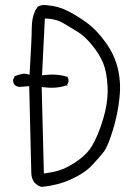

<svg xmlns="http://www.w3.org/2000/svg" viewBox="-20 -750 540 767"><path d="M186.5 -399.4Q219.2 -399.4 247.1 -409.7L253.4 -422.4Q253.9 -423.8 253.9 -427.2Q253.9 -430.7 252.7 -435.1Q251.5 -439.5 249 -442.9Q221.2 -452.1 189.5 -452.1Q176.8 -452.1 163.6 -450.7L147.9 -449.2L159.2 -676.3L172.9 -675.3Q207 -673.3 235.8 -655.8L289.1 -623.5Q318.4 -606 347.9 -569.6Q377.4 -533.2 392.1 -498Q406.7 -462.9 409.7 -403.8Q410.2 -396.5 410.2 -388.2Q410.2 -335.9 392.6 -276.4Q372.6 -208.5 346.2 -165Q318.8 -120.1 249.5 -83Q215.8 -65.4 169.9 -59.1L155.3 -57.1L146.5 -402.3L161.6 -400.9Q174.3 -399.4 186.5 -399.4ZM456.5 -444.8Q446.8 -521.5 398.4 -585.4Q362.8 -633.3 328.1 -658.2Q293 -684.1 253.4 -704.8Q213.9 -725.6 168.5 -729Q162.1 -730 157.2 -730Q141.6 -730 130.4 -723.1L121.1 -708.5Q106.9 -678.2 106.9 -638.7Q106.9 -599.1 98.1 -451.7L83 -455.1Q81.1 -455.6 77.6 -455.6Q64.5 -455.6 39.1 -445.8L32.7 -433.1Q32.2 -431.6 32.2 -428.2Q32.2 -424.8 33.7 -419.9Q35.2 -415 38.6 -410.6Q46.4 -404.3 57.1 -402.8L96.7 -405.8L105 -60.5Q105 -38.1 117.2 -21L127.4 -12.2Q135.7 -5.4 147 -3.4Q209 -9.3 261.7 -32.7Q317.4 -57.6 347.9 -90.1Q378.4 -122.6 394.8 -144Q411.1 -165.5 430.7 -229.5Q440.9 -262.2 447.5 -295.2Q454.1 -328.1 456.8 -355Q459.5 -381.8 459.5 -392.3Q459.5 -402.8 459.5 -408.9Q459.5 -415 458.7 -425Q458 -435.1 456.5 -444.8ZM249 -442.9Q248 -444.3 246.6 -445.3L252.4 -441.9Q250.5 -442.4 249 -442.9ZM253.4 -422.4 254.9 -424.8 253.4 -419.9Q253.4 -421.4 253.4 -422.4ZM247.1 -409.7Q249.5 -410.6 252 -411.6L245.1 -405.3Z"/></svg>

Font: NaikaiFont
Style: ExtraLight
Weight: 200
Version: Version 1.89